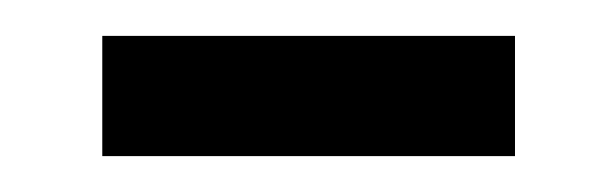

<svg xmlns="http://www.w3.org/2000/svg" viewBox="-20 -443 343 107"><path d="M37 -423V-356H267V-423Z"/></svg>

Font: Hussar Tani
Style: Bold
Weight: 700
Foundry: Cannot Into Space Fonts
Version: Version 0.92